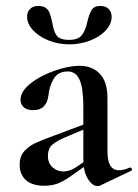

<svg xmlns="http://www.w3.org/2000/svg" viewBox="-20 -617 463 645"><path d="M308 8Q290 8 275 -16.5Q260 -41 260 -82V-258Q260 -320 247.5 -348.5Q235 -377 208 -377Q175 -377 160.5 -352.5Q146 -328 143 -298Q137 -247 92 -247Q70 -247 59.5 -257Q49 -267 49 -282Q49 -310 82.5 -336.5Q116 -363 163.5 -379.5Q211 -396 247 -396Q290 -396 315.5 -369Q341 -342 341 -288V-108Q341 -45 380 -45Q395 -45 416 -54H418Q422 -54 423 -49.5Q424 -45 420 -43L317 6Q313 8 308 8ZM46 -64Q46 -91 60.5 -108Q75 -125 97 -135.5Q119 -146 163 -162L270 -202L273 -187L200 -156Q173 -145 157 -132Q141 -119 141 -93Q141 -69 156.5 -55Q172 -41 193 -41Q212 -41 232 -53L286 -89L287 -74L216 -24Q192 -7 172.5 0Q153 7 129 7Q88 7 67 -12Q46 -31 46 -64ZM273 -542Q279 -569 287.5 -583Q296 -597 317 -597Q335 -597 345 -587Q355 -577 355 -561Q355 -536 335 -514.5Q315 -493 282 -480.5Q249 -468 213 -468Q176 -468 143.5 -481Q111 -494 91 -515.5Q71 -537 71 -561Q71 -577 81 -587Q91 -597 109 -597Q126 -597 135 -589.5Q144 -582 147.5 -571.5Q151 -561 156 -539Q160 -512 170.5 -497.5Q181 -483 212 -483Q242 -483 254.5 -498.5Q267 -514 273 -542Z"/></svg>

Font: Cormorant Infant SemiBold
Style: Regular
Weight: 600
Designer: Christian Thalmann (Catharsis Fonts)
Foundry: Catharsis Fonts
Version: Version 4.000